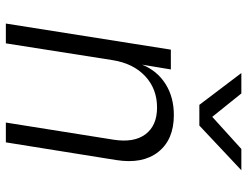

<svg xmlns="http://www.w3.org/2000/svg" viewBox="-112 -712 825 640"><g transform="rotate(90 300.0 -392.5)"><path d="M59 0 146 -550H212L196 -454Q216 -504 260 -532Q304 -560 364 -560Q446 -560 487 -508Q528 -456 514 -368L455 0H389L446 -358Q457 -427 428 -465.5Q399 -504 339 -504Q277 -504 234.5 -464.5Q192 -425 181 -356L125 0ZM330 -645 224 -785H292L370 -688L477 -785H548L399 -645Z"/></g></svg>

Font: JetBrains Mono NL ExtraLight
Style: Italic
Weight: 200
Italic angle: -9°
Monospace: yes
Designer: Philipp Nurullin, Konstantin Bulenkov
Foundry: JetBrains
Version: Version 2.305; ttfautohint (v1.8.4.7-5d5b)